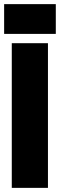

<svg xmlns="http://www.w3.org/2000/svg" viewBox="-35 -909 290 929"><path d="M22 0V-700H197V0ZM-15 -745V-889H235V-745Z"/></svg>

Font: Georama ExtraCondensed Black
Style: Regular
Weight: 900
Width: 2
Designer: Jean-Baptiste Levee
Foundry: Production Type
Version: Version 1.000